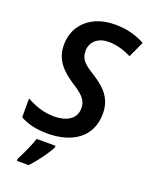

<svg xmlns="http://www.w3.org/2000/svg" viewBox="-171 -812 875 1122"><g transform="rotate(20 266.5 -251.5)"><path d="M191 10C342 10 456 -62 456 -209C456 -299 410 -352 328 -404C267 -442 235 -465 235 -520C235 -579 281 -616 345 -616C394 -616 443 -601 487 -579L533 -678C477 -708 419 -724 345 -724C204 -724 104 -640 104 -511C104 -415 163 -362 229 -318C293 -277 327 -250 327 -196C327 -128 267 -97 192 -97C127 -97 71 -118 20 -146V-29C63 -4 120 10 191 10ZM78 208V221H151C195 174 241 110 260 71V61H143C129 104 98 171 78 208Z"/></g></svg>

Font: Noto Sans SemiBold
Style: Italic
Weight: 600
Italic angle: -12°
Designer: Monotype Design Team
Foundry: Monotype Imaging Inc.
Version: Version 2.013